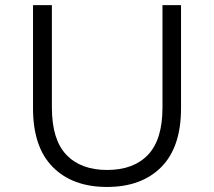

<svg xmlns="http://www.w3.org/2000/svg" viewBox="-20 -720 832 746"><path d="M395.9 6.4Q261.8 6.4 185.1 -71Q108.3 -148.4 108.3 -299.2V-700H181.6V-301.9Q181.6 -177.8 237.7 -118.7Q293.9 -59.6 396.4 -59.6Q499 -59.6 555.2 -118.7Q611.3 -177.8 611.3 -301.9V-700H683.4V-299.2Q683.4 -148.4 606.7 -71Q529.9 6.4 395.9 6.4Z"/></svg>

Font: Montserrat Thin
Style: Regular
Weight: 100
Designer: Julieta Ulanovsky
Foundry: Julieta Ulanovsky
Version: Version 9.000